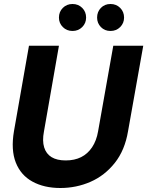

<svg xmlns="http://www.w3.org/2000/svg" viewBox="-20 -929 737 961"><path d="M282 12Q201 12 142.5 -20Q84 -52 59 -115.5Q34 -179 50 -273L125 -700H275L200 -271Q191 -224 201 -191.5Q211 -159 238 -142.5Q265 -126 309 -126Q353 -126 386 -142.5Q419 -159 441 -192Q463 -225 471 -272L547 -700H697L621 -273Q605 -177 554.5 -113.5Q504 -50 433 -19Q362 12 282 12ZM343 -774Q314 -774 294.5 -793.5Q275 -813 275 -841Q275 -870 294.5 -889.5Q314 -909 343 -909Q372 -909 391.5 -889.5Q411 -870 411 -841Q411 -813 391.5 -793.5Q372 -774 343 -774ZM533 -774Q504 -774 485 -793.5Q466 -813 466 -841Q466 -870 485 -889.5Q504 -909 533 -909Q562 -909 581.5 -889.5Q601 -870 601 -841Q601 -813 581.5 -793.5Q562 -774 533 -774Z"/></svg>

Font: DM Sans 36pt Black
Style: Italic
Weight: 900
Italic angle: -10°
Designer: Colophon Foundry, Jonny Pinhorn
Foundry: Colophon Foundry
Version: Version 4.004;gftools[0.9.30]